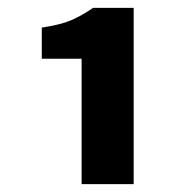

<svg xmlns="http://www.w3.org/2000/svg" viewBox="-20 -893 472 487"><path d="M187 -426V-744H86V-823Q133 -830 160 -841.5Q187 -853 216 -873H319V-426Z"/></svg>

Font: Source Han Sans TC Heavy
Style: Regular
Weight: 900
Designer: Ryoko NISHIZUKA Ë•øÂ°öÊ∂ºÂ≠ê (kana, bopomofo & ideographs); Paul D. Hunt (Latin, Greek & Cyrillic); Sandoll Communicatio
Foundry: Adobe
Version: Version 2.004;hotconv 1.0.118;makeotfexe 2.5.65603